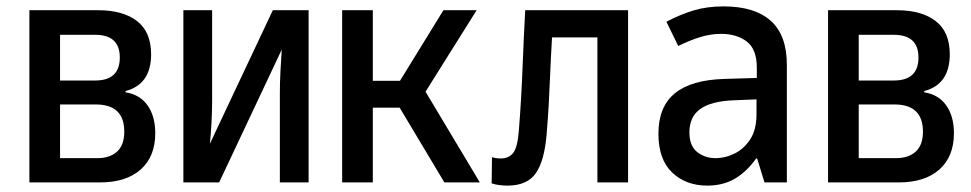

<svg xmlns="http://www.w3.org/2000/svg" viewBox="-20 -571 3040 601"><path d="M72 0V-539H288Q365 -539 409 -505Q453 -471 453 -401Q453 -307 373 -286V-282Q418 -275 442 -241Q466 -207 466 -154Q466 -81 420.5 -40.5Q375 0 293 0ZM168 -319H278Q355 -319 355 -391Q355 -462 278 -462H168ZM168 -76H285Q324 -76 346.5 -96.5Q369 -117 369 -159Q369 -244 280 -244H168Z M554 0V-539H644V-254Q644 -223 642 -186.5Q640 -150 637 -121L834 -539H946V0H856V-279Q856 -313 858 -350Q860 -387 862 -416L666 0Z M1051 0V-539H1147V-318H1232L1368 -539H1472L1312 -284L1482 0H1371L1231 -234H1147V0Z M1569 10Q1540 10 1519 3L1520 -79Q1533 -75 1548 -75Q1573 -75 1586.5 -92.5Q1600 -110 1604 -161Q1608 -211 1611 -262Q1614 -313 1616.5 -378.5Q1619 -444 1624 -539H1946V0H1850V-454H1708Q1704 -386 1702 -335.5Q1700 -285 1697.5 -241.5Q1695 -198 1691 -150Q1684 -67 1657 -28.5Q1630 10 1569 10Z M2194 10Q2127 10 2084 -31Q2041 -72 2041 -152Q2041 -237 2092.5 -279Q2144 -321 2248 -324L2349 -327V-359Q2349 -417 2317.5 -441Q2286 -465 2237 -465Q2204 -465 2170.5 -454.5Q2137 -444 2103 -427L2066 -503Q2110 -526 2151.5 -538.5Q2193 -551 2245 -551Q2342 -551 2392.5 -506Q2443 -461 2443 -368V0H2373L2350 -75H2347Q2317 -33 2280 -11.5Q2243 10 2194 10ZM2219 -76Q2251 -76 2280.5 -91Q2310 -106 2329 -136Q2348 -166 2348 -213V-260L2275 -257Q2205 -254 2171.5 -229.5Q2138 -205 2138 -157Q2138 -114 2162.5 -95Q2187 -76 2219 -76Z M2572 0V-539H2788Q2865 -539 2909 -505Q2953 -471 2953 -401Q2953 -307 2873 -286V-282Q2918 -275 2942 -241Q2966 -207 2966 -154Q2966 -81 2920.5 -40.5Q2875 0 2793 0ZM2668 -319H2778Q2855 -319 2855 -391Q2855 -462 2778 -462H2668ZM2668 -76H2785Q2824 -76 2846.5 -96.5Q2869 -117 2869 -159Q2869 -244 2780 -244H2668Z"/></svg>

Font: Noto Sans Mono ExtraCondensed Medium
Style: Regular
Weight: 500
Width: 2
Designer: Monotype Design Team
Foundry: Monotype Imaging Inc.
Version: Version 2.014